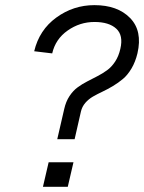

<svg xmlns="http://www.w3.org/2000/svg" viewBox="-20 -720 556 740"><path d="M200.7 -183.6 227.5 -299.8Q233.9 -328.6 247.8 -349.6Q261.7 -370.6 279.1 -383.3Q296.4 -396 315.9 -406Q335.4 -416 355.2 -426.3Q375 -436.5 392.3 -449Q409.7 -461.4 423.6 -482.4Q437.5 -503.4 443.8 -531.7Q456.1 -584 428 -609.6Q399.9 -635.3 344.2 -635.3Q287.6 -635.3 240.7 -602.3Q193.8 -569.3 181.2 -514.2L111.8 -522.5Q131.3 -604.5 197 -652.3Q262.7 -700.2 343.8 -700.2Q433.1 -700.2 481.4 -650.6Q529.8 -601.1 509.8 -514.6Q502 -481.9 487.1 -456.5Q472.2 -431.2 453.9 -415.8Q435.5 -400.4 415 -388.2Q394.5 -376 374.8 -366.7Q355 -357.4 338.1 -347.7Q321.3 -337.9 308.8 -323.5Q296.4 -309.1 292 -290.5L267.6 -183.6ZM145.5 0 167.5 -94.7H263.2L241.2 0Z"/></svg>

Font: HK Grotesk Italic
Style: Regular
Weight: 400
Italic angle: -13°
Designer: Alfredo Marco Pradil and Stefan Peev
Foundry: Hanken Design Co.
Version: Version 1.000;PS 001.000;hotconv 1.0.88;makeotf.lib2.5.64775